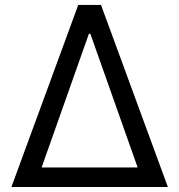

<svg xmlns="http://www.w3.org/2000/svg" viewBox="-20 -747 716 767"><path d="M650.6 0 383.5 -727.3H292.6L25.6 0ZM335.2 -612.2H340.9L529.8 -78.1H146.3Z"/></svg>

Font: Riot Sans 2.0
Style: Regular
Weight: 400
Designer: Rasmus Andersson
Foundry: rsms
Version: Version 3.006;hotconv 1.0.109;makeotfexe 2.5.65596